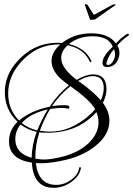

<svg xmlns="http://www.w3.org/2000/svg" viewBox="-20 -718 635 916"><path d="M236 178Q139 178 132 58Q23 42 23 -44Q23 -98 64 -137Q3 -194 3 -279Q3 -360 64 -427Q150 -522 276 -513Q335 -559 416 -559Q498 -559 533 -511Q547 -526 559.5 -536.5Q572 -547 582 -554Q595 -561 595 -552Q595 -549 590 -546Q577 -538 565 -527Q553 -516 540 -502Q550 -485 550 -464Q550 -450 542 -432Q526 -398 490 -398Q469 -398 469 -419Q469 -424 471 -432Q480 -461 518 -495Q498 -545 421 -545Q355 -545 309 -508Q389 -488 416 -427Q417 -424 414 -422Q410 -421 409 -423Q381 -486 303 -502Q272 -475 272 -441Q272 -393 346 -337Q390 -363 424 -363Q488 -363 488 -293Q488 -263 471 -227Q502 -186 502 -142Q502 -76 437 -23Q371 31 269 50Q202 64 151 60Q163 164 248 164Q286 164 319 140Q353 116 358 83Q358 79 362 79Q366 80 366 84Q360 122 320 150Q282 178 236 178ZM71 -143Q127 -190 217 -209Q257 -270 309 -311Q296 -321 286.5 -328.5Q277 -336 270 -342Q226 -383 226 -427Q226 -470 268 -506Q159 -509 81 -423Q19 -355 19 -272Q19 -195 71 -143ZM495 -408Q508 -408 518 -424Q529 -441 529 -459Q529 -469 524 -484Q510 -467 501.5 -451.5Q493 -436 489 -422Q489 -421 488.5 -419.5Q488 -418 488 -416Q488 -408 495 -408ZM461 -239Q475 -272 475 -297Q475 -355 422 -355Q393 -355 353 -332L389 -306Q396 -301 400.5 -296.5Q405 -292 408 -290Q442 -262 461 -239ZM217 -90Q270 -90 315 -109.5Q360 -129 399 -162Q418 -178 434 -197Q411 -239 316 -307Q265 -266 228 -212Q242 -214 254.5 -215Q267 -216 277 -216Q284 -216 290 -216Q296 -216 301 -215Q311 -214 311 -205Q311 -199 304 -200Q288 -203 270 -203Q258 -203 245.5 -201.5Q233 -200 219 -198Q204 -173 192 -147Q180 -121 170 -94L188 -92Q196 -91 203 -90.5Q210 -90 217 -90ZM158 -96Q168 -122 180.5 -146.5Q193 -171 208 -196Q125 -178 84 -131Q116 -105 158 -96ZM189 43Q207 43 226.5 40Q246 37 268 32Q353 12 401.5 -34Q450 -80 450 -135Q450 -160 440 -183Q433 -175 426 -168.5Q419 -162 411 -155Q322 -79 187 -85Q178 -85 168 -87Q147 -24 149 39Q159 40 169 41.5Q179 43 189 43ZM131 35Q132 -26 155 -89Q113 -98 78 -124Q53 -93 53 -54Q53 13 131 35ZM409 -625 385 -694Q384 -696 386 -698H390Q395 -698 398 -694L428 -647L514 -694Q518 -697 525 -697Q532 -699 532 -695L531 -694L433 -625Q409 -622 409 -625Z"/></svg>

Font: Lovers Quarrel
Style: Regular
Weight: 400
Designer: Robert E. Leuschke
Foundry: Robert E. Leuschke
Version: Version 1.010; ttfautohint (v1.8.3)